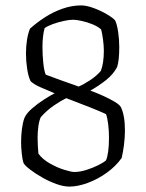

<svg xmlns="http://www.w3.org/2000/svg" viewBox="-20 -690 541 710"><path d="M237 0Q215 0 188.5 -9.5Q162 -19 136.5 -33.5Q111 -48 92 -62.5Q73 -77 67 -87Q63 -99 60.5 -122Q58 -145 58 -164Q58 -189 61 -212.5Q64 -236 70 -253Q77 -270 97.5 -288Q118 -306 142 -321.5Q166 -337 182 -345Q156 -356 130.5 -367Q105 -378 93 -390Q85 -406 80.5 -435Q76 -464 76 -492Q76 -519 80 -543.5Q84 -568 91 -584Q114 -605 144.5 -625Q175 -645 210 -657.5Q245 -670 280 -670Q300 -670 327 -660Q354 -650 376.5 -636.5Q399 -623 406 -614Q413 -599 417 -571.5Q421 -544 421 -516Q421 -465 413 -442Q399 -415 371 -393Q343 -371 314 -355Q336 -347 360.5 -336Q385 -325 403.5 -314Q422 -303 427 -294Q442 -263 442 -208Q442 -182 438.5 -154.5Q435 -127 430 -106Q409 -76 376 -52Q343 -28 305.5 -14Q268 0 237 0ZM271 -370Q288 -377 312.5 -393Q337 -409 353 -428Q364 -457 364 -503Q364 -520 361 -543.5Q358 -567 354 -581Q342 -592 322.5 -600Q303 -608 282.5 -612.5Q262 -617 250 -617Q236 -617 215.5 -612.5Q195 -608 175.5 -601Q156 -594 145 -586Q141 -572 139 -553.5Q137 -535 137 -517Q137 -488 140 -458Q143 -428 149 -414Q170 -406 203 -394Q236 -382 271 -370ZM255 -54Q275 -54 299 -61.5Q323 -69 343 -79Q363 -89 372 -97Q383 -123 383 -182Q383 -207 380 -231Q377 -255 372 -268Q351 -278 310.5 -294Q270 -310 225 -327Q206 -318 179.5 -300Q153 -282 131 -257Q125 -245 122 -223.5Q119 -202 119 -180Q119 -167 120 -149.5Q121 -132 122 -122Q137 -101 164.5 -85.5Q192 -70 218 -62Q244 -54 255 -54Z"/></svg>

Font: Texturina 72pt ExtraLight
Style: Regular
Weight: 200
Designer: Guillermo Torres Carreño
Foundry: Omnibus-Type
Version: Version 1.002; ttfautohint (v1.8.3)